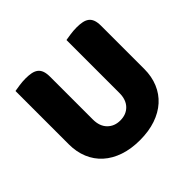

<svg xmlns="http://www.w3.org/2000/svg" viewBox="-154 -786 972 972"><g transform="rotate(-45 332.0 -299.5)"><path d="M602 -224Q602 -170 583.5 -125.5Q565 -81 530 -49.5Q495 -18 445 -1Q395 16 332 16Q269 16 219 -1Q169 -18 134 -49.5Q99 -81 80.5 -125.5Q62 -170 62 -224V-606Q73 -608 97 -611.5Q121 -615 143 -615Q166 -615 183.5 -611.5Q201 -608 213 -599Q225 -590 231 -574Q237 -558 237 -532V-227Q237 -179 263.5 -152Q290 -125 332 -125Q375 -125 401 -152Q427 -179 427 -227V-606Q438 -608 462 -611.5Q486 -615 508 -615Q531 -615 548.5 -611.5Q566 -608 578 -599Q590 -590 596 -574Q602 -558 602 -532Z"/></g></svg>

Font: Baloo Bhaijaan
Style: Regular
Weight: 400
Designer: Devika Bhansali and Ek Type
Foundry: Ek Type
Version: Version 1.443;PS 1.000;hotconv 16.6.51;makeotf.lib2.5.65220;